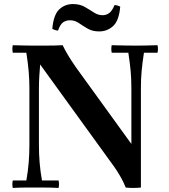

<svg xmlns="http://www.w3.org/2000/svg" viewBox="-20 -925 833 947"><path d="M600 0Q590 -25 579 -45Q568 -65 555 -85Q542 -105 524 -129L178 -607L148 -700Q170 -700 196.5 -700Q223 -700 247.5 -700.5Q272 -701 289 -702Q301 -677 316 -652Q331 -627 356 -591L628 -215L675 0Q657 2 637.5 2Q618 2 600 0ZM43 2Q39 -17 43 -35H110Q118 -80 121.5 -122.5Q125 -165 125 -210V-490Q125 -532 121.5 -572.5Q118 -613 110 -665H43Q39 -684 43 -702Q78 -701 104 -700.5Q130 -700 148 -700L178 -607Q176 -581 174 -551.5Q172 -522 172 -490V-210Q172 -165 175.5 -122.5Q179 -80 187 -35H269Q273 -17 269 2Q231 0 199 0Q167 0 148 0Q130 0 104 0Q78 0 43 2ZM675 0 628 -215V-490Q628 -535 624.5 -574Q621 -613 613 -665H531Q527 -684 531 -702Q570 -701 602 -700.5Q634 -700 653 -700Q670 -700 696.5 -700.5Q723 -701 757 -702Q761 -684 757 -665H690Q682 -613 678.5 -574Q675 -535 675 -490ZM545 -900Q561 -899 573 -892Q567 -823 538 -796.5Q509 -770 469 -770Q436 -770 412 -784Q388 -798 368.5 -811.5Q349 -825 325 -825Q306 -825 291.5 -815Q277 -805 266 -774Q249 -776 238 -783Q244 -852 272 -878.5Q300 -905 340 -905Q373 -905 397 -891.5Q421 -878 442 -864Q463 -850 486 -850Q504 -850 518.5 -860.5Q533 -871 545 -900Z"/></svg>

Font: Poltawski Nowy SemiBold
Style: Regular
Weight: 600
Version: Version 1.001;gftools[0.9.25]